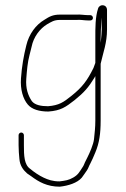

<svg xmlns="http://www.w3.org/2000/svg" viewBox="-20 -499 473 723"><path d="M362 -421C362 -424.3 362.3 -428.3 363 -433V-387C363 -381.7 362.7 -375.3 362 -368L360 -346C359.3 -343.3 359 -340.7 359 -338V-354C359 -379.2 360.5 -399 362 -421ZM383 -388V-461C383 -483.5 355.3 -484.9 349.5 -467.5C338.5 -434.6 339 -394.9 339 -354V-262C336.3 -254 334 -247.7 332 -243C308.2 -195.3 290.5 -171.2 249 -138C218.7 -113.7 202.6 -102.5 161 -99C134.3 -99 111.6 -103.5 100 -118C85.6 -139.6 76.1 -165.9 79 -203C81.4 -234.4 83.9 -264.5 91 -291L99 -323C106.4 -360 130 -391.2 158 -408C173.8 -416.6 182.8 -424 206 -424H270C281.4 -425.4 298.4 -422 311 -422H320C325.6 -422 330 -425.8 330 -431.5C330 -437.2 325.5 -442 320 -442H311C298.4 -442 280.9 -445.2 269 -444H206C178.6 -444 165.5 -436.2 148 -425C114.7 -405.6 89.1 -370.9 79 -328C69.2 -288.6 62.3 -250.4 59 -204C56 -162 66.5 -126.6 85 -105C100.5 -86.9 128.3 -79 162 -79C209.1 -82.4 227.3 -95.8 261 -122C297.4 -151.4 313.2 -169.9 336 -207C336.7 -209 337.7 -210.7 339 -212V-45C339 -18.8 336.3 1.9 334 25C331.7 45.4 317.5 77.1 309.5 93L303 106C298.3 114.2 295.9 124.6 290 132C279.2 148.2 274.7 158.7 256 169.5C238.4 179.7 226.1 181.2 204 184C178.1 184 161.1 177.7 144.5 170C127.5 162.1 107.5 148.6 94 137C70.8 121.5 70 86.2 70 48V10C70 4.7 65.3 0 60 0C54.7 0 50 4.7 50 10V48C50 66.6 51.5 82.8 53 99C54.9 124.3 67.1 140.9 82 154C87.3 157.3 92.7 161 98 165C125.6 185.7 157.3 204 205 204C237.4 200.4 270.8 190 288 170L298 156C301.3 151.3 304.3 147 307 143C312.7 135.1 315 125.4 320 117C328.1 100.9 329.8 96.7 339 75C353.9 39.6 359 4.3 359 -45V-259C368.5 -301.6 383 -337 383 -388Z"/></svg>

Font: HoneyBee
Style: UltLit
Weight: 100
Foundry: Cannot Into Space Fonts
Version: Version 0.89